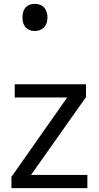

<svg xmlns="http://www.w3.org/2000/svg" viewBox="-20 -971 510 991"><path d="M431 0H39V-58L327 -468H56V-536H424V-470L140 -68H431ZM159 -811Q130 -811 113 -829Q96 -847 96 -881Q96 -914 112 -932.5Q128 -951 159 -951Q191 -951 208 -932Q225 -913 225 -881Q225 -848 207 -829.5Q189 -811 159 -811Z"/></svg>

Font: Noto Sans Tifinagh Hawad
Style: Regular
Weight: 400
Designer: JamraPatel
Foundry: JamraPatel LLC
Version: Version 2.006; ttfautohint (v1.8.4.7-5d5b)